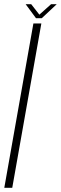

<svg xmlns="http://www.w3.org/2000/svg" viewBox="-30 -897 290 917"><path d="M-9.5 0H28.5L167.5 -785H129.5ZM142 -810H169.5L241 -877H214L158 -827L119 -877H92.5Z"/></svg>

Font: Anybody Condensed ExtraLight
Style: Italic
Weight: 250
Width: 3
Italic angle: -10°
Version: Version 1.113;gftools[0.9.25]